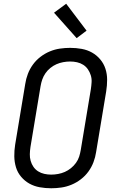

<svg xmlns="http://www.w3.org/2000/svg" viewBox="-20 -999 640 1027"><path d="M254 8Q222 8 192 2.5Q162 -3 137 -17Q112 -31 93 -53.5Q74 -76 65.5 -104Q57 -132 56.5 -162.5Q56 -193 61 -225L115 -550Q119 -577 129 -603.5Q139 -630 156 -653.5Q173 -677 196.5 -695Q220 -713 246.5 -724Q273 -735 300.5 -739Q328 -743 355 -743Q387 -743 417 -737.5Q447 -732 472 -718Q497 -704 516 -681.5Q535 -659 544 -631Q553 -603 553 -572.5Q553 -542 548 -510L494 -185Q490 -158 480 -131.5Q470 -105 453 -81.5Q436 -58 412.5 -40Q389 -22 362.5 -11Q336 0 308.5 4Q281 8 254 8ZM254 -65Q272 -65 291 -68.5Q310 -72 327 -79.5Q344 -87 359.5 -99.5Q375 -112 386.5 -128Q398 -144 403.5 -161.5Q409 -179 412 -197L466 -522Q469 -542 470 -560.5Q471 -579 465.5 -596.5Q460 -614 450 -628.5Q440 -643 425 -652.5Q410 -662 392 -666Q374 -670 355 -670Q337 -670 318 -666.5Q299 -663 282 -655.5Q265 -648 249.5 -635.5Q234 -623 223 -607Q212 -591 206 -573.5Q200 -556 197 -538L143 -213Q140 -193 139.5 -174.5Q139 -156 144 -138.5Q149 -121 159 -106.5Q169 -92 184 -82.5Q199 -73 217 -69Q235 -65 254 -65ZM390 -795 269 -931 334 -979 443 -835Z"/></svg>

Font: Iosevka Aile
Style: Italic
Weight: 400
Italic angle: -9°
Designer: Belleve Invis
Foundry: Belleve Invis
Version: Version 28.0.1; ttfautohint (v1.8.4)